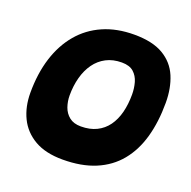

<svg xmlns="http://www.w3.org/2000/svg" viewBox="-123 -781 922 927"><g transform="rotate(20 338.5 -317.0)"><path d="M293 25.5Q205.5 25.5 148.8 -7.2Q92 -40 64.5 -96.5Q37 -153 37 -225Q37 -324 62.2 -404Q87.5 -484 135.8 -541.2Q184 -598.5 254 -629.2Q324 -660 413.5 -660Q507.5 -660 563.2 -627Q619 -594 643.5 -535.8Q668 -477.5 668 -402Q668 -304 645.8 -225Q623.5 -146 577.5 -90Q531.5 -34 460.5 -4.2Q389.5 25.5 293 25.5ZM321 -155Q367.5 -155 401.5 -171.8Q435.5 -188.5 457.8 -219.2Q480 -250 490.8 -292Q501.5 -334 501.5 -384.5Q501.5 -416.5 493.2 -445.8Q485 -475 463.8 -494Q442.5 -513 403 -513Q357.5 -513 323 -495Q288.5 -477 265.5 -444.8Q242.5 -412.5 231 -369.8Q219.5 -327 219.5 -277.5Q219.5 -247.5 229.2 -219.2Q239 -191 261.5 -173Q284 -155 321 -155Z"/></g></svg>

Font: Grandstander Thin ExtraBold
Style: Italic
Weight: 800
Italic angle: -15°
Version: Version 1.200